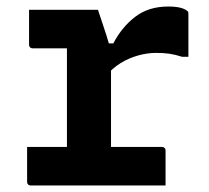

<svg xmlns="http://www.w3.org/2000/svg" viewBox="-20 -568 640 588"><path d="M185 -66V-134Q185 -151 185 -167.5Q185 -184 185 -201.5Q185 -219 185 -235Q185 -266 185 -297Q185 -328 185 -359Q185 -390 185 -420H166Q145 -420 122.5 -420Q100 -420 80 -420Q75 -420 72 -423Q69 -426 69 -431Q69 -458 69 -484.5Q69 -511 69 -538Q80 -538 95 -538Q110 -538 126.5 -538Q143 -538 161 -538Q179 -538 199 -538Q219 -538 239.5 -538Q260 -538 280 -538Q280 -538 284 -526Q288 -514 294 -496Q300 -478 306 -459.5Q312 -441 316 -426.5Q320 -412 320 -409Q320 -367 320 -324.5Q320 -282 320 -239Q320 -196 320 -152Q320 -108 320 -64ZM291 -435H327Q353 -485 394 -516.5Q435 -548 495 -548Q519 -548 533.5 -544Q548 -540 554 -534Q556 -533 556.5 -530.5Q557 -528 557 -524Q557 -491 557 -459Q557 -427 557 -394H538Q516 -401 498.5 -403.5Q481 -406 458 -406Q431 -406 402.5 -398Q374 -390 349 -374.5Q324 -359 303 -334ZM63 -118H475Q480 -118 482 -116.5Q484 -115 485.5 -113Q487 -111 487 -107Q487 -88 487 -71Q487 -54 487 -36.5Q487 -19 487 0H74Q69 0 66 -3Q63 -6 63 -11Q63 -30 63 -47.5Q63 -65 63 -82Q63 -99 63 -118Z"/></svg>

Font: RecMonoLinear Nerd Font Mono
Style: Bold
Weight: 700
Monospace: yes
Version: Version 1.085; ttfautohint (v1.8.4.7-5d5b);Nerd Fonts 3.2.1